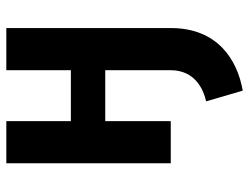

<svg xmlns="http://www.w3.org/2000/svg" viewBox="-108 -438 769 592"><g transform="rotate(-90 276.0 -142.5)"><path d="M68 0H198V-202H355V0C355 59 317 96 259 109L292 222C388 205 485 144 485 0V-507H355V-308H198V-507H68Z"/></g></svg>

Font: Finlandica SemiBold
Style: Regular
Weight: 600
Designer: Niklas Ekholm, Juho Hiilivirta, Jaakko Suomalainen
Foundry: Helsinki Type Studio
Version: Version 2.000;Glyphs 3.2 (3202)